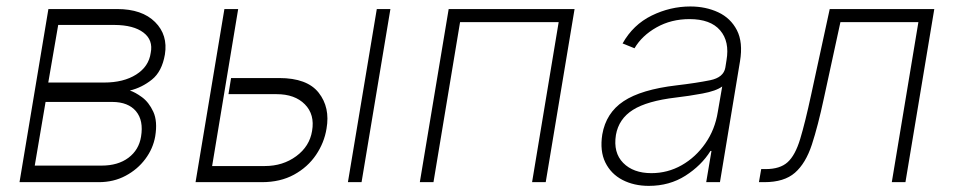

<svg xmlns="http://www.w3.org/2000/svg" viewBox="-20 -574 3011 605"><path d="M41.5 0 132.5 -545.5H349.1Q427.6 -545.5 468.6 -504.6Q509.6 -463.8 499.6 -402.3Q490.4 -348.7 458.8 -323.3Q427.2 -297.9 389.2 -288.7Q405.5 -283.7 427.4 -267.8Q449.2 -251.8 463.1 -221.8Q476.9 -191.8 469.1 -144.5Q462.4 -105.8 437.9 -73Q413.4 -40.1 375.7 -20.1Q338.1 0 291.2 0ZM89.5 -52.2H300.1Q351.9 -52.2 384.8 -76.9Q417.6 -101.6 424.4 -143.1Q432.9 -194.2 408.6 -223.4Q384.2 -252.5 334.2 -252.8H123.6ZM132.1 -313.9H307.9Q369.3 -313.9 409.1 -339.1Q448.9 -364.3 454.9 -407.3Q463.1 -447.8 432 -471.4Q400.9 -495 340.9 -495.4H163.4Z M708.1 -328.1H859.7Q947.8 -328.1 984.2 -281.8Q1020.6 -235.4 1008.9 -168.7Q1001.8 -124.3 975.7 -85.8Q949.6 -47.2 906.4 -23.6Q863.3 0 805 0H596.2L687.1 -545.5H730.5L648.4 -50.8H814.3Q871.4 -50.8 913.5 -81.9Q955.6 -112.9 963.4 -161.6Q972.3 -213.1 940.7 -245.2Q909.1 -277.3 851.6 -277.3H699.9ZM1076.3 0 1167.3 -545.5H1210.2L1119.3 0Z M1302.9 0 1393.8 -545.5H1790.5L1699.6 0H1656.6L1740.4 -504.3H1429.7L1345.9 0Z M2024.5 11.7Q1977.6 11.7 1941.4 -7.1Q1905.2 -25.9 1887.4 -62.1Q1869.7 -98.4 1877.8 -150.2Q1889.6 -218.4 1945 -255.1Q2000.4 -291.9 2111.5 -305Q2175.1 -312.5 2217.7 -321.2Q2260.3 -329.9 2265.6 -361.2L2269.2 -383.9Q2279.5 -443.2 2249.1 -478.5Q2218.8 -513.8 2152.7 -513.8Q2094.8 -513.8 2048.7 -487.7Q2002.5 -461.6 1979.4 -421.9L1941.8 -437.1Q1974.8 -496.1 2033.4 -524.9Q2092 -553.6 2155.2 -553.6Q2203.8 -553.6 2243.1 -535.3Q2282.3 -517 2302 -478.9Q2321.7 -440.7 2311.8 -381L2248.6 0H2205.3L2221.9 -98.4H2218.8Q2190.3 -52.6 2139.9 -20.4Q2089.5 11.7 2024.5 11.7ZM2032.7 -28.4Q2083.8 -28.4 2128 -53.4Q2172.2 -78.5 2202.6 -122.2Q2233 -165.8 2241.8 -221.2L2255.7 -301.5Q2236.5 -287.3 2193.4 -279.3Q2150.2 -271.3 2110.1 -266.7Q2019.2 -256 1974.4 -227.8Q1929.7 -199.6 1920.8 -148.8Q1911.9 -93 1943.7 -60.7Q1975.5 -28.4 2032.7 -28.4Z M2371.4 0 2378.6 -41.2H2392.8Q2437.9 -41.2 2461.8 -62.9Q2485.8 -84.5 2501.4 -136Q2517 -187.5 2536.2 -276.6L2594.5 -545.5H2924L2833.1 0H2790.1L2873.9 -504.3H2628.2L2576.3 -265.3Q2557.5 -177.2 2538.2 -118.3Q2518.8 -59.3 2484.9 -29.7Q2451 0 2388.5 0Z"/></svg>

Font: Inter UI Extra Light
Style: Italic
Weight: 200
Italic angle: -9.39999°
Designer: Rasmus Andersson
Foundry: rsms
Version: 3.2;8d6f07862